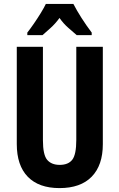

<svg xmlns="http://www.w3.org/2000/svg" viewBox="-20 -954 611 984"><path d="M507 -215Q507 -107 450 -48.5Q393 10 285 10Q179 10 122.5 -48Q66 -106 66 -216V-714H200V-236Q200 -160 222 -134.5Q244 -109 286 -109Q330 -109 350.5 -135.5Q371 -162 371 -237V-714H507ZM356 -934Q373 -901 397.5 -862.5Q422 -824 450 -787V-774H373Q356 -789 330.5 -811Q305 -833 285 -862Q264 -833 238.5 -810Q213 -787 198 -774H120V-787Q135 -806 154 -833.5Q173 -861 189.5 -888Q206 -915 215 -934Z"/></svg>

Font: Noto Sans Gujarati UI ExtraCondensed
Style: Bold
Weight: 700
Width: 2
Designer: Jelle Bosma - Monotype Design Team, Universal Thirst
Foundry: Monotype Imaging Inc.
Version: Version 2.106; ttfautohint (v1.8.4.7-5d5b)